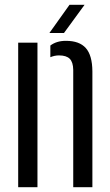

<svg xmlns="http://www.w3.org/2000/svg" viewBox="-20 -777 456 797"><path d="M55.5 0V-600H135.5V0ZM284 0V-487Q283.5 -519 269.5 -533Q255.5 -547 225 -547Q215 -547 206 -545Q197 -543 189 -539.5V-588Q201.5 -597.5 217.5 -602.5Q233.5 -607.5 254 -607.5Q309.5 -607.5 336.2 -577.5Q363 -547.5 363.5 -481V0ZM185 -640 268.5 -757H331L245.5 -640Z"/></svg>

Font: Big Shoulders Stencil Text Thin
Style: Regular
Weight: 400
Version: Version 2.001